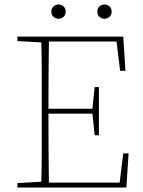

<svg xmlns="http://www.w3.org/2000/svg" viewBox="-20 -840 641 860"><path d="M58 -656V-676H532L542 -523H518L502 -654H199Q198 -583 197.5 -509Q197 -435 197 -353H394L404 -450H423V-234H404L394 -331H197Q197 -236 197.5 -163Q198 -90 199 -22H516L532 -153H556L546 0H58V-20L165 -26Q167 -97 167 -168Q167 -239 167 -310V-367Q167 -438 167 -509Q167 -580 165 -650ZM242 -756Q230 -756 220 -764.5Q210 -773 210 -788Q210 -803 220 -811.5Q230 -820 242 -820Q255 -820 264.5 -811.5Q274 -803 274 -788Q274 -773 264.5 -764.5Q255 -756 242 -756ZM448 -756Q435 -756 425.5 -764.5Q416 -773 416 -788Q416 -803 425.5 -811.5Q435 -820 448 -820Q460 -820 470 -811.5Q480 -803 480 -788Q480 -773 470 -764.5Q460 -756 448 -756Z"/></svg>

Font: Source Serif 4 ExtraLight
Style: Regular
Weight: 200
Designer: Frank Grießhammer
Foundry: Adobe
Version: Version 4.005;hotconv 1.1.0;makeotfexe 2.6.0